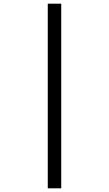

<svg xmlns="http://www.w3.org/2000/svg" viewBox="-20 -780 591 1041"><path d="M239 -760H312V241H239Z"/></svg>

Font: lhindi85
Style: Book
Weight: 400
Designer: Jelle Bosma - Monotype Design Team
Foundry: Monotype Imaging Inc.
Version: Version 2.003